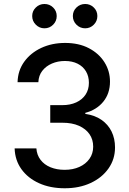

<svg xmlns="http://www.w3.org/2000/svg" viewBox="-20 -958 665 987"><path d="M313 9.8Q238.3 9.8 180.9 -16.1Q123.5 -42 90.3 -88.1Q57.1 -134.3 55.2 -195.3H167Q169.4 -161.1 188.5 -136.2Q207.5 -111.3 239.7 -98.1Q272 -85 312 -85Q355 -85 387.9 -99.9Q420.9 -114.7 439.9 -141.6Q459 -168.5 459 -204.1Q459 -240.7 440.2 -268.1Q421.4 -295.4 386 -311.3Q350.6 -327.1 300.3 -327.1H238.3V-417.5H300.3Q340.8 -417.5 371.8 -431.6Q402.8 -445.8 419.9 -471.7Q437 -497.6 437 -532.2Q437 -565.9 421.9 -591.3Q406.7 -616.7 378.9 -630.6Q351.1 -644.5 313.5 -644.5Q277.3 -644.5 246.8 -631.3Q216.3 -618.2 197.5 -594Q178.7 -569.8 177.2 -535.6H70.3Q71.8 -595.2 104.5 -640.6Q137.2 -686 192.1 -711.7Q247.1 -737.3 314.9 -737.3Q385.3 -737.3 437 -710.2Q488.8 -683.1 517.1 -637.9Q545.4 -592.8 545.4 -538.6Q545.4 -477.5 511 -435.3Q476.6 -393.1 418.5 -377.9V-372.6Q467.3 -365.7 501.5 -342Q535.6 -318.4 553.5 -282Q571.3 -245.6 571.3 -200.2Q571.3 -139.6 537.8 -92Q504.4 -44.4 446 -17.3Q387.7 9.8 313 9.8ZM418 -812.5Q391.6 -812.5 373 -831.1Q354.5 -849.6 354.5 -875.5Q354.5 -901.4 373 -919.4Q391.6 -937.5 418 -937.5Q443.8 -937.5 462.2 -919.4Q480.5 -901.4 480.5 -875.5Q480.5 -849.6 462.2 -831.1Q443.8 -812.5 418 -812.5ZM208.5 -812.5Q182.6 -812.5 164.1 -831.1Q145.5 -849.6 145.5 -875.5Q145.5 -901.4 164.1 -919.4Q182.6 -937.5 208.5 -937.5Q234.9 -937.5 253.2 -919.4Q271.5 -901.4 271.5 -875.5Q271.5 -849.6 253.2 -831.1Q234.9 -812.5 208.5 -812.5Z"/></svg>

Font: Inter 16pt Medium
Style: Regular
Weight: 500
Version: Version 4.001;git-66647c0bb